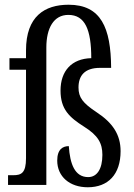

<svg xmlns="http://www.w3.org/2000/svg" viewBox="-20 -782 565 812"><path d="M351 10C437 10 490 -44 490 -143C490 -213 456 -263 389 -307C330 -346 312 -370 312 -412C312 -461 337 -495 403 -495H450C449 -665 407 -762 270 -762C169 -762 90 -713 90 -569V-536H20V-487H90V-113C90 -50 70 -41 36 -41H14V0H176V-581C176 -663 207 -719 269 -719C340 -719 366 -656 366 -536C283 -534 236 -482 236 -399C236 -320 273 -286 336 -246C395 -209 413 -176 413 -127C413 -67 390 -33 353 -33C296 -33 276 -89 271 -164C247 -164 222 -152 222 -103C222 -35 275 10 351 10Z"/></svg>

Font: Noto Serif Sinhala ExtraCondensed
Style: Regular
Weight: 400
Width: 2
Designer: Jelle Bosma - Monotype Design Team
Foundry: Monotype Imaging Inc.
Version: Version 2.007